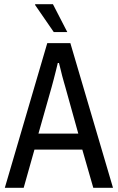

<svg xmlns="http://www.w3.org/2000/svg" viewBox="-20 -891 559 911"><path d="M2.9 0 204.3 -686.5H313.8L516.1 0H422.6L370.5 -181.2H143.5L92.4 0ZM162.4 -257H351.5L289.9 -478.2Q287.4 -488.1 283.2 -501.5Q279.1 -514.9 275.1 -530.8Q271.1 -546.8 267.2 -562.9Q263.2 -579.1 259.8 -592.1H254.2Q250.8 -576.1 245.3 -555.4Q239.8 -534.7 234.6 -513.6Q229.5 -492.5 225.1 -478.2ZM299.4 -738.7H235.2L146.3 -867.7L147.3 -871.2H231.1Z"/></svg>

Font: Archivo SemiBold Condensed
Style: Regular
Weight: 600
Width: 3
Version: Version 2.001